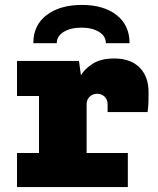

<svg xmlns="http://www.w3.org/2000/svg" viewBox="-20 -758 640 778"><path d="M49 0V-138H138V-369H49V-511H300L308 -453Q323 -479 356 -500Q389 -521 443 -521Q509 -521 545.5 -484.5Q582 -448 582 -384Q582 -364 581.5 -344Q581 -324 578 -304H416V-335Q416 -348 410.5 -357.5Q405 -367 395.5 -372.5Q386 -378 374 -378Q362 -378 352 -372.5Q342 -367 336.5 -357.5Q331 -348 331 -335V-138H498V0ZM115 -583Q115 -656 169 -697Q223 -738 312 -738Q400 -738 452.5 -697Q505 -656 505 -583H409Q409 -612 381 -629Q353 -646 310 -646Q267 -646 238.5 -629Q210 -612 210 -583Z"/></svg>

Font: Chivo Mono Medium Black
Style: Regular
Weight: 900
Monospace: yes
Version: Version 1.008